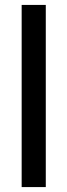

<svg xmlns="http://www.w3.org/2000/svg" viewBox="-20 -760 274 780"><path d="M166 -740V0H68V-740Z"/></svg>

Font: Pathway Extreme Condensed Medium
Style: Regular
Weight: 500
Width: 3
Version: Version 1.001;gftools[0.9.26]